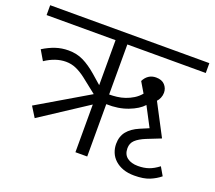

<svg xmlns="http://www.w3.org/2000/svg" viewBox="-120 -777 1044 934"><g transform="rotate(20 402.0 -310.5)"><path d="M723 -207 650 -178Q616 -164 598.5 -147.5Q581 -131 581 -105Q581 -73 602 -57Q623 -41 658 -41Q689 -41 713.5 -49.5Q738 -58 764 -78L789 -35Q766 -16 735.5 -3.5Q705 9 657 9Q624 9 599 0Q574 -9 556.5 -25Q539 -41 530.5 -62Q522 -83 522 -106Q522 -145 543 -171Q564 -197 604 -214L649 -233L596 -334Q572 -307 522.5 -288Q473 -269 411 -271V0H350V-247L107 -88L74 -141L337 -296L261 -356Q235 -376 210 -387Q185 -398 157 -398Q104 -398 50 -362L20 -413Q52 -433 83.5 -443.5Q115 -454 150 -454Q193 -454 227.5 -437Q262 -420 299 -388L347 -346V-579H-10V-630H814V-579H408V-320Q427 -320 448 -322.5Q469 -325 489.5 -332Q510 -339 529.5 -351Q549 -363 564 -381L532 -435Q541 -454 557 -465Q573 -476 595 -476Q625 -476 640.5 -459Q656 -442 656 -419Q656 -405 650.5 -392Q645 -379 637 -371Z"/></g></svg>

Font: Ek Mukta Light
Style: Regular
Weight: 300
Designer: Girish Dalvi and Yashodeep Gholap
Foundry: Ek Type
Version: Version 2.538;PS 1.002;hotconv 16.6.51;makeotf.lib2.5.65220;